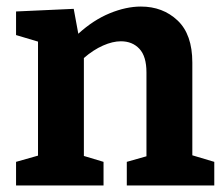

<svg xmlns="http://www.w3.org/2000/svg" viewBox="-20 -566 684 586"><path d="M29 0V-72L96 -91V-439L29 -459V-531L205 -539L219 -463Q265 -505 315 -525.5Q365 -546 410 -546Q477 -546 522 -503.5Q567 -461 567 -375V-92L634 -72V0H367V-72L427 -89V-345Q427 -394 405.5 -417Q384 -440 349 -440Q324 -440 294.5 -427Q265 -414 236 -389V-90L296 -72V0Z"/></svg>

Font: Bitter
Style: Bold
Weight: 700
Designer: Sol Matas, and Bitter project Authors
Foundry: Sol Matas
Version: Version 2.001